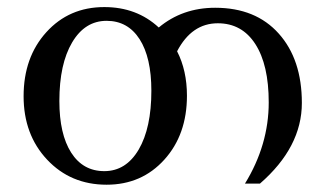

<svg xmlns="http://www.w3.org/2000/svg" viewBox="-20 -502 907 532"><path d="M269 -27.8Q329.1 -27.8 364.3 -87.6Q399.4 -147.5 399.4 -250.5Q399.4 -342.8 366.7 -393.6Q334 -444.3 275.4 -444.3Q215.3 -444.3 179.9 -384.5Q144.5 -324.7 144.5 -222.2Q144.5 -130.4 177.2 -79.1Q210 -27.8 269 -27.8ZM275.4 9.8Q175.8 9.8 110.6 -59.6Q45.4 -128.9 45.4 -235.4Q45.4 -343.3 108.4 -412.8Q171.4 -482.4 269 -482.4Q358.9 -482.4 419.9 -425.8Q485.4 -480.5 576.2 -480.5Q688.5 -480.5 752.4 -408.9Q816.4 -337.4 816.4 -216.8Q816.4 -94.2 700.2 6.8H658.7Q724.6 -100.6 724.6 -218.3Q724.6 -322.3 687.5 -379.9Q650.4 -437.5 583.5 -437.5Q511.2 -437.5 470.7 -359.9Q498 -306.6 498 -236.8Q498 -128.9 435.3 -59.6Q372.6 9.8 275.4 9.8Z"/></svg>

Font: Kelvinch
Style: Regular
Weight: 400
Designer: Paul James MIller
Foundry: High-Logic / Made with FontCreator
Version: Version 3.30 September 23, 2016